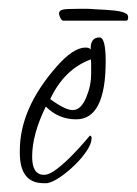

<svg xmlns="http://www.w3.org/2000/svg" viewBox="-20 -406 311 436"><path d="M79 10Q25 10 25 -59V-64Q25 -159 107 -253Q146 -298 174 -298Q182 -298 186 -294Q185 -321 206 -321Q220 -321 220 -267Q220 -135 153 -135Q113 -135 84 -164Q53 -101 53 -50Q53 -9 80 -9Q92 -9 109.5 -22.5Q127 -36 144 -53.5Q161 -71 172.5 -84.5Q184 -98 184 -98Q188 -98 188 -92Q188 -80 177 -63.5Q166 -47 149.5 -31Q133 -15 116 -3.5Q99 8 87 10ZM145 -156Q165 -156 177 -188Q187 -212 187 -238V-254Q187 -265 186.5 -269.5Q186 -274 186 -271Q126 -249 94 -181Q128 -156 145 -156ZM124 -359Q120 -359 117 -365.5Q114 -372 114 -375Q114 -382 122 -384Q128 -386 160 -386Q168 -386 176.5 -386Q185 -386 195 -385Q221 -384 240.5 -382Q260 -380 268 -374Q271 -371 271 -367Q271 -359 267 -359Z"/></svg>

Font: Petemoss
Style: Regular
Weight: 400
Designer: Robert E. Leuschke
Foundry: Robert E. Leuschke
Version: Version 1.010; ttfautohint (v1.8.3)